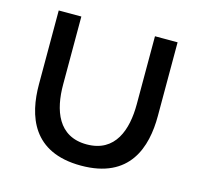

<svg xmlns="http://www.w3.org/2000/svg" viewBox="-86 -632 765 738"><g transform="rotate(15 296.5 -263.0)"><path d="M60 -246.5C60 -122 102.5 14 296.5 14C490.5 14 533 -122 533 -246.5V-540H443V-269.5C443 -168 410.5 -70.5 296.5 -70.5C182.5 -70.5 150 -168 150 -269.5V-540H60Z"/></g></svg>

Font: Eudonet Medium
Style: Regular
Weight: 500
Designer: Mikhail Sharanda
Foundry: Mikhail Sharanda
Version: Version 4.503;Glyphs 3.1.2 (3151)